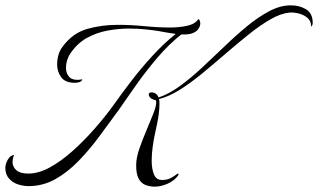

<svg xmlns="http://www.w3.org/2000/svg" viewBox="-37 -660 1191 719"><path d="M542 39Q525 39 508.5 33Q492 27 482 8.5Q472 -10 473 -46Q474 -72 485.5 -105Q497 -138 511.5 -172Q526 -206 537 -234Q548 -262 548 -277Q548 -281 546 -285Q533 -287 526.5 -293.5Q520 -300 520 -306Q520 -314 530 -314Q549 -314 557 -295Q596 -308 637 -338Q678 -368 720 -407Q762 -446 804.5 -487Q847 -528 889 -562.5Q931 -597 972 -618.5Q1013 -640 1052 -640Q1085 -640 1109.5 -625Q1134 -610 1134 -574Q1134 -567 1131 -563Q1128 -559 1128 -562Q1128 -581 1115 -592.5Q1102 -604 1083.5 -609Q1065 -614 1048 -613Q1015 -610 976.5 -588Q938 -566 895.5 -532Q853 -498 809 -460Q765 -422 721.5 -386Q678 -350 636.5 -324Q595 -298 558 -289Q560 -285 560 -279.5Q560 -274 560 -268Q560 -239 551 -195Q549 -185 544 -162.5Q539 -140 535 -112Q531 -84 531 -58Q531 -28 539.5 -7Q548 14 570 14Q589 14 603 6.5Q617 -1 628 -10Q629 -10 631 -9Q633 -8 630 -3Q617 16 591.5 27.5Q566 39 542 39ZM70 37Q52 37 32 31Q12 25 -2.5 9.5Q-17 -6 -17 -32Q-17 -46 -7.5 -62.5Q2 -79 17 -80Q13 -76 11.5 -67Q10 -58 10 -51Q11 -34 25 -22Q39 -10 69 -10Q107 -10 148.5 -32.5Q190 -55 232.5 -92.5Q275 -130 315.5 -176Q356 -222 390 -269Q418 -309 454.5 -356.5Q491 -404 533.5 -450.5Q576 -497 621 -533Q608 -535 591.5 -537.5Q575 -540 555 -544Q536 -547 507.5 -550Q479 -553 446 -553Q407 -553 366 -545.5Q325 -538 288.5 -518Q252 -498 226 -459Q219 -449 214.5 -434.5Q210 -420 210 -406Q210 -388 220 -374.5Q230 -361 253 -361Q257 -361 261.5 -361.5Q266 -362 270 -363Q271 -363 271 -362Q271 -361 268.5 -357.5Q266 -354 259 -352Q255 -351 251 -350.5Q247 -350 243 -350Q207 -350 192 -371Q177 -392 177 -418Q177 -459 198 -486Q235 -536 289 -551.5Q343 -567 404 -567Q454 -567 504.5 -562Q555 -557 601 -557Q634 -557 664 -563.5Q694 -570 706 -589Q713 -584 713 -572Q713 -562 705.5 -551Q698 -540 679 -534Q664 -530 642 -531Q596 -495 552.5 -444Q509 -393 472 -340.5Q435 -288 406 -246Q371 -198 334 -148Q297 -98 256 -56Q215 -14 169 11.5Q123 37 70 37Z"/></svg>

Font: Luxurious Script
Style: Regular
Weight: 400
Designer: Robert E. Leuschke
Foundry: Robert E. Leuschke
Version: Version 1.010; ttfautohint (v1.8.3)